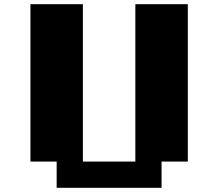

<svg xmlns="http://www.w3.org/2000/svg" viewBox="-20 -895 1040 915"><path d="M125 -875H375V-125H625V-875H875V-125H750V0H250V-125H125Z"/></svg>

Font: Dogica Pixel
Style: Bold
Weight: 700
Designer: Roberto Mocci
Version: Version 001.000